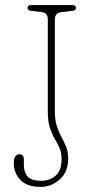

<svg xmlns="http://www.w3.org/2000/svg" viewBox="-20 -720 348 753"><path d="M247.5 -97.5Q247.5 -46 214.5 -16.5Q181.5 13 138.5 13Q86.5 13 60.2 -14.2Q34 -41.5 34 -80Q34 -115 57 -115Q73.5 -115 73.5 -95V-73.5Q73.5 -45 88 -28Q102.5 -11 141.5 -11Q176 -11 198.8 -31.8Q221.5 -52.5 221.5 -95Q221.5 -121.5 213.2 -140Q205 -158.5 194.5 -176.2Q184 -194 175.8 -218.5Q167.5 -243 167.5 -281.5V-643.5Q167.5 -670 144 -672.5L105 -677Q88 -678.5 88 -689.5Q88 -700 102 -700H264Q278 -700 278 -689.5Q278 -678.5 261 -677L221 -672.5Q195 -669.5 195 -643.5V-286Q195 -249.5 203 -225.2Q211 -201 221.2 -182.2Q231.5 -163.5 239.5 -144Q247.5 -124.5 247.5 -97.5Z"/></svg>

Font: Fraunces 144pt SuperSoft Thin
Style: Regular
Weight: 100
Version: Version 1.000;[0bf87f6ff]